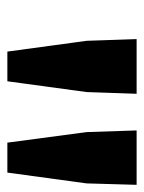

<svg xmlns="http://www.w3.org/2000/svg" viewBox="46 -966 395 527"><g transform="rotate(90 243.5 -702.5)"><path d="M121.6 -525.2 92 -742.8 87.3 -880H237.4L232.7 -742.8L203.1 -525.2ZM371.5 -525.2 342.6 -742.8 338 -880H487.3L483.4 -742.8L453.7 -525.2Z"/></g></svg>

Font: Shanggu Sans SC VF
Style: Regular
Weight: 250
Designer: GuiWonder
Version: Version 1.021